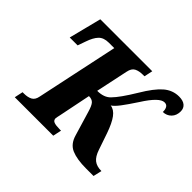

<svg xmlns="http://www.w3.org/2000/svg" viewBox="-155 -953 1186 1186"><g transform="rotate(45 438.0 -360.5)"><path d="M101 -56H113Q146 -56 167.5 -67.5Q189 -79 195 -112L309 -649H261Q218 -649 195 -625.5Q172 -602 155 -552L137 -501H68L122 -714H576L564 -658H552Q517 -658 495 -646.5Q473 -635 466 -600L421 -388Q480 -388 510 -420Q548 -458 609 -559Q660 -645 704 -683Q748 -721 804 -721Q839 -721 857.5 -705.5Q876 -690 876 -663Q876 -627 854.5 -605Q833 -583 800 -582Q801 -603 793 -617.5Q785 -632 766 -632Q723 -632 654 -523Q614 -462 588.5 -428.5Q563 -395 544 -383Q576 -379 601 -345.5Q626 -312 649 -246L686 -138Q701 -93 725 -74.5Q749 -56 788 -56H790L777 0H712Q632 0 585 -20Q538 -40 521 -100L474 -257Q462 -299 448.5 -314Q435 -329 408 -329L365 -117Q364 -111 361.5 -101Q359 -91 359 -87Q359 -68 376 -62Q393 -56 426 -56H437L425 0H89Z"/></g></svg>

Font: Noto Serif NarrowExtraBold
Style: Italic
Weight: 800
Width: 4
Italic angle: -12°
Designer: Monotype Design Team
Foundry: Monotype Imaging Inc.
Version: Version 1.001